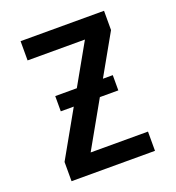

<svg xmlns="http://www.w3.org/2000/svg" viewBox="-133 -841 866 947"><g transform="rotate(-20 300.0 -367.5)"><path d="M81 0V-101L382 -634H81V-735H519V-634L218 -101H519V0ZM451 -342H149V-422H451Z"/></g></svg>

Font: Iosevka Extended
Style: Bold
Weight: 700
Width: 7
Monospace: yes
Designer: Belleve Invis
Foundry: Belleve Invis
Version: Version 32.5.0; ttfautohint (v1.8.4)